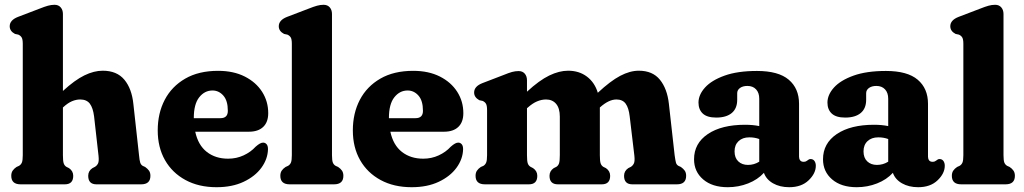

<svg xmlns="http://www.w3.org/2000/svg" viewBox="-20 -769 4270 801"><path d="M242.5 -710.5V-389.5Q292 -435 332 -454.5Q372 -474 408.5 -474Q467.5 -474 498.8 -436.5Q530 -399 536.5 -334.5L560 -121.5Q562 -99.5 565 -90.5Q568 -81.5 575.5 -77L585.5 -72.5Q596 -65 601.8 -56.8Q607.5 -48.5 607.5 -35.5Q607.5 0 569 0H382.5Q348 0 348 -35.5Q348 -56 365.5 -67.5L376 -73Q384.5 -78 389 -87.2Q393.5 -96.5 391 -119.5L372.5 -283.5Q368 -319 354.8 -336.5Q341.5 -354 314.5 -354Q298 -354 280.5 -346.8Q263 -339.5 243.5 -321.5L242.5 -320.5V-121.5Q242.5 -97 245.8 -87.5Q249 -78 257 -73L268 -67.5Q285.5 -55.5 285.5 -35.5Q285.5 0 250.5 0H66Q27 0 27 -35.5Q27 -48.5 32.8 -57Q38.5 -65.5 49 -72.5L59 -77Q67 -81.5 71 -90.2Q75 -99 75 -121.5V-586Q75 -605.5 70.2 -613Q65.5 -620.5 56.5 -624.5L42.5 -627.5Q20.5 -639 20.5 -659.5Q20.5 -685 55 -698.5L144 -732.5Q166.5 -741.5 180.2 -745.2Q194 -749 207.5 -749Q224 -749 233.2 -738.2Q242.5 -727.5 242.5 -710.5Z M1099 -297Q1099 -259.5 1078 -239.5Q1057 -219.5 1018.5 -219.5H794.5Q806.5 -163.5 842.8 -135.2Q879 -107 931.5 -107Q966.5 -107 996.2 -120.8Q1026 -134.5 1046.5 -157Q1066 -174.5 1078 -174Q1086 -174 1092 -167.5Q1098 -161 1098 -146.5Q1097 -105.5 1070.5 -69.2Q1044 -33 996.2 -10.5Q948.5 12 883.5 12Q809 12 753.8 -18Q698.5 -48 668.2 -101.2Q638 -154.5 638 -225Q638 -296.5 667.2 -352.5Q696.5 -408.5 752.8 -441Q809 -473.5 890 -473.5Q954 -473.5 1001 -449.8Q1048 -426 1073.5 -386Q1099 -346 1099 -297ZM866.5 -391.5Q833.5 -391.5 811 -363Q788.5 -334.5 788.5 -276.5V-276H899.5Q930.5 -276 930.5 -306.5Q930.5 -349 911.8 -370.2Q893 -391.5 866.5 -391.5Z M1365 -710.5V-121.5Q1365 -99 1368.8 -90.2Q1372.5 -81.5 1380.5 -77L1390.5 -72.5Q1401 -65.5 1406.8 -57Q1412.5 -48.5 1412.5 -35.5Q1412.5 0 1373.5 0H1188.5Q1149.5 0 1149.5 -35.5Q1149.5 -48.5 1155.2 -57Q1161 -65.5 1171.5 -72.5L1181.5 -77Q1189.5 -81.5 1193.5 -90.2Q1197.5 -99 1197.5 -121.5V-586Q1197.5 -605.5 1192.8 -613Q1188 -620.5 1179 -624.5L1165 -627.5Q1143 -639 1143 -659.5Q1143 -685 1177.5 -698.5L1266.5 -732.5Q1289 -741.5 1302.8 -745.2Q1316.5 -749 1330 -749Q1346.5 -749 1355.8 -738.2Q1365 -727.5 1365 -710.5Z M1913 -297Q1913 -259.5 1892 -239.5Q1871 -219.5 1832.5 -219.5H1608.5Q1620.5 -163.5 1656.8 -135.2Q1693 -107 1745.5 -107Q1780.5 -107 1810.2 -120.8Q1840 -134.5 1860.5 -157Q1880 -174.5 1892 -174Q1900 -174 1906 -167.5Q1912 -161 1912 -146.5Q1911 -105.5 1884.5 -69.2Q1858 -33 1810.2 -10.5Q1762.5 12 1697.5 12Q1623 12 1567.8 -18Q1512.5 -48 1482.2 -101.2Q1452 -154.5 1452 -225Q1452 -296.5 1481.2 -352.5Q1510.5 -408.5 1566.8 -441Q1623 -473.5 1704 -473.5Q1768 -473.5 1815 -449.8Q1862 -426 1887.5 -386Q1913 -346 1913 -297ZM1680.5 -391.5Q1647.5 -391.5 1625 -363Q1602.5 -334.5 1602.5 -276.5V-276H1713.5Q1744.5 -276 1744.5 -306.5Q1744.5 -349 1725.8 -370.2Q1707 -391.5 1680.5 -391.5Z M2178.5 -434V-386.5Q2230 -434 2271.5 -454Q2313 -474 2350 -474Q2396 -474 2428.5 -449.5Q2461 -425 2474 -382Q2526.5 -431 2567.2 -452.5Q2608 -474 2645 -474Q2702.5 -474 2733 -436.5Q2763.5 -399 2770.5 -336L2794.5 -121.5Q2797.5 -99.5 2800 -90.5Q2802.5 -81.5 2810.5 -77L2820.5 -72.5Q2831 -65 2836.8 -56.8Q2842.5 -48.5 2842.5 -35.5Q2842.5 0 2804 0H2618Q2583.5 0 2583.5 -35.5Q2583.5 -55.5 2601 -67.5L2612 -73Q2620 -78 2624.5 -87.2Q2629 -96.5 2626.5 -119.5L2607 -283.5Q2603 -319 2590.2 -336.5Q2577.5 -354 2551.5 -354Q2520 -354 2483.5 -321.5L2482.5 -320.5V-121.5Q2482.5 -97 2485.8 -87.5Q2489 -78 2497 -73L2508 -67.5Q2525.5 -55.5 2525.5 -35.5Q2525.5 0 2490.5 0H2307.5Q2272.5 0 2272.5 -35.5Q2272.5 -55.5 2290 -67.5L2301 -73Q2309 -78 2312.2 -87.5Q2315.5 -97 2315.5 -121.5V-282.5Q2315.5 -317.5 2300 -335.8Q2284.5 -354 2258 -354Q2239.5 -354 2220.5 -346Q2201.5 -338 2181.5 -320L2178.5 -317.5V-121.5Q2178.5 -97 2181.8 -87.5Q2185 -78 2193.5 -73L2204 -67.5Q2221.5 -55.5 2221.5 -35.5Q2221.5 0 2186.5 0H2003Q1964 0 1964 -35.5Q1964 -48.5 1969.8 -57Q1975.5 -65.5 1986 -72.5L1996.5 -77Q2004 -81.5 2008 -90.2Q2012 -99 2012 -121.5V-309.5Q2012 -329 2007.2 -336.5Q2002.5 -344 1993.5 -348L1979.5 -351Q1958 -363 1958 -383Q1958 -408.5 1992 -422L2080.5 -456Q2102.5 -465 2116.2 -468.8Q2130 -472.5 2143.5 -472.5Q2160 -472.5 2169.2 -461.8Q2178.5 -451 2178.5 -434Z M2875.5 -104.5Q2875.5 -171 2933 -209.8Q2990.5 -248.5 3088.5 -248.5Q3121 -248.5 3147.5 -243V-357Q3147.5 -382 3134.2 -396.2Q3121 -410.5 3098 -410.5Q3079 -410.5 3067.2 -402Q3055.5 -393.5 3055.5 -380V-352.5Q3055.5 -316.5 3032.8 -297.5Q3010 -278.5 2968 -278.5Q2930 -278.5 2912 -295.2Q2894 -312 2894 -341Q2894 -373.5 2921.2 -403.8Q2948.5 -434 3002.8 -453.5Q3057 -473 3138 -473Q3227.5 -473 3270.5 -436.5Q3313.5 -400 3313.5 -336V-115Q3313.5 -106.5 3318 -100.2Q3322.5 -94 3332.5 -94Q3338.5 -94 3342.2 -95.8Q3346 -97.5 3349 -100Q3351.5 -102 3354.5 -103.8Q3357.5 -105.5 3361.5 -105.5Q3372 -105.5 3377.8 -97.5Q3383.5 -89.5 3383.5 -77.5Q3383.5 -45.5 3353.5 -16.8Q3323.5 12 3272.5 12Q3233.5 12 3205 -4.2Q3176.5 -20.5 3167 -48Q3141 -19.5 3101 -3.8Q3061 12 3016 12Q2951.5 12 2913.5 -20.5Q2875.5 -53 2875.5 -104.5ZM3044.5 -137.5Q3044.5 -110.5 3060 -95.8Q3075.5 -81 3100.5 -81Q3126 -81 3147.5 -94.5V-189Q3128.5 -196 3106 -196Q3078 -196 3061.2 -180.2Q3044.5 -164.5 3044.5 -137.5Z M3413.5 -104.5Q3413.5 -171 3471 -209.8Q3528.5 -248.5 3626.5 -248.5Q3659 -248.5 3685.5 -243V-357Q3685.5 -382 3672.2 -396.2Q3659 -410.5 3636 -410.5Q3617 -410.5 3605.2 -402Q3593.5 -393.5 3593.5 -380V-352.5Q3593.5 -316.5 3570.8 -297.5Q3548 -278.5 3506 -278.5Q3468 -278.5 3450 -295.2Q3432 -312 3432 -341Q3432 -373.5 3459.2 -403.8Q3486.5 -434 3540.8 -453.5Q3595 -473 3676 -473Q3765.5 -473 3808.5 -436.5Q3851.5 -400 3851.5 -336V-115Q3851.5 -106.5 3856 -100.2Q3860.5 -94 3870.5 -94Q3876.5 -94 3880.2 -95.8Q3884 -97.5 3887 -100Q3889.5 -102 3892.5 -103.8Q3895.5 -105.5 3899.5 -105.5Q3910 -105.5 3915.8 -97.5Q3921.5 -89.5 3921.5 -77.5Q3921.5 -45.5 3891.5 -16.8Q3861.5 12 3810.5 12Q3771.5 12 3743 -4.2Q3714.5 -20.5 3705 -48Q3679 -19.5 3639 -3.8Q3599 12 3554 12Q3489.5 12 3451.5 -20.5Q3413.5 -53 3413.5 -104.5ZM3582.5 -137.5Q3582.5 -110.5 3598 -95.8Q3613.5 -81 3638.5 -81Q3664 -81 3685.5 -94.5V-189Q3666.5 -196 3644 -196Q3616 -196 3599.2 -180.2Q3582.5 -164.5 3582.5 -137.5Z M4166.5 -710.5V-121.5Q4166.5 -99 4170.2 -90.2Q4174 -81.5 4182 -77L4192 -72.5Q4202.5 -65.5 4208.2 -57Q4214 -48.5 4214 -35.5Q4214 0 4175 0H3990Q3951 0 3951 -35.5Q3951 -48.5 3956.8 -57Q3962.5 -65.5 3973 -72.5L3983 -77Q3991 -81.5 3995 -90.2Q3999 -99 3999 -121.5V-586Q3999 -605.5 3994.2 -613Q3989.5 -620.5 3980.5 -624.5L3966.5 -627.5Q3944.5 -639 3944.5 -659.5Q3944.5 -685 3979 -698.5L4068 -732.5Q4090.5 -741.5 4104.2 -745.2Q4118 -749 4131.5 -749Q4148 -749 4157.2 -738.2Q4166.5 -727.5 4166.5 -710.5Z"/></svg>

Font: Fraunces 72pt SuperSoft
Style: Bold
Weight: 700
Version: Version 1.000;[0bf87f6ff]